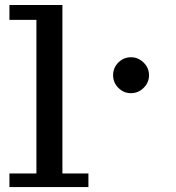

<svg xmlns="http://www.w3.org/2000/svg" viewBox="-20 -755 712 775"><path d="M18.1 0ZM436.5 -451.2Q436.5 -481.4 457.8 -502.7Q479 -523.9 508.8 -523.9Q538.1 -523.9 559.8 -502.4Q581.5 -481 581.5 -451.2Q581.5 -421.9 559.8 -400.4Q538.1 -378.9 508.8 -378.9Q479 -378.9 457.8 -400.4Q436.5 -421.9 436.5 -451.2ZM231.9 -734.9V-54.7H336.9V0H18.1V-54.7H127V-674.8H18.1V-734.9Z"/></svg>

Font: Trocchi
Style: Regular
Weight: 400
Designer: vernon adams
Version: Version 1.0; ttfautohint (v0.8) -l 6 -r 50 -G 100